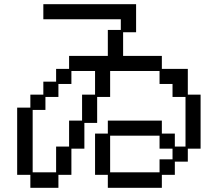

<svg xmlns="http://www.w3.org/2000/svg" viewBox="-20 -807 1040 917"><path d="M62 -293H125V-355H187V-417H248V-478H310V-540H495V-664H557V-715H187V-787H630V-653H568V-540H753V-478H877V-355H938V-97H877V-35H815V28H753V90H495V28H434V-169H495V-231H753V-169H815V-107H866V-344H804V-406H742V-468H506V-344H444V-220H383V-97H321V28H259V90H125V28H62ZM248 16V-107H310V-231H372V-355H434V-468H321V-406H259V-344H197V-282H136V16ZM742 16V-46H804V-97H742V-159H506V16Z"/></svg>

Font: DotGothic16
Style: Regular
Weight: 400
Designer: Fontworks Inc.
Foundry: Fontworks Inc.
Version: Version 1.100